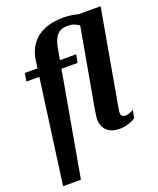

<svg xmlns="http://www.w3.org/2000/svg" viewBox="-174 -858 976 1184"><g transform="rotate(-20 314.0 -265.5)"><path d="M48 -514 39 -461H375L385 -514ZM394 -697Q420 -697 440 -689Q460 -681 475 -667.5Q490 -654 500 -636L563 -706Q548 -715 530 -723.5Q512 -732 490 -739Q468 -746 442 -750Q416 -754 386 -754Q337 -754 295 -743Q253 -732 220 -708.5Q187 -685 165.5 -648Q144 -611 137 -557L31 223H148L291 -584Q298 -625 311 -649.5Q324 -674 344 -685.5Q364 -697 394 -697ZM475 -705 379 -167Q377 -151 374.5 -138Q372 -125 370.5 -114Q369 -103 369 -93Q369 -59 383.5 -36Q398 -13 423 -1.5Q448 10 481 10Q505 10 524.5 5Q544 0 560 -7Q576 -14 586 -21L596 -72Q590 -69 581.5 -65Q573 -61 563 -58Q553 -55 542 -55Q527 -55 520 -61.5Q513 -68 513 -82Q513 -89 514.5 -97Q516 -105 517.5 -115Q519 -125 521 -136L628 -741H419Z"/></g></svg>

Font: Roboto Serif 72pt SemiCondensed SemiBold
Style: Italic
Weight: 600
Width: 4
Italic angle: -10°
Designer: Greg Gazdowicz
Foundry: Commercial Type
Version: Version 1.008